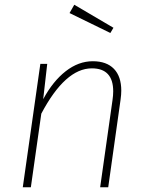

<svg xmlns="http://www.w3.org/2000/svg" viewBox="-20 -789 621 809"><path d="M491 -407Q491 -390 488 -369L436 0H402L454 -367Q457 -387 457 -404Q457 -501 367 -501Q255 -501 154 -310L110 0H76L150 -520H179L162 -371Q203 -447 257 -489Q311 -531 371 -531Q429 -531 460 -499Q491 -467 491 -407ZM458 -672 445 -650 273 -734 293 -769Z"/></svg>

Font: FiraGO UltraLight
Style: Italic
Weight: 200
Italic angle: -8°
Designer: bBox Type GmbH
Foundry: bBox Type GmbH
Version: Version 1.001